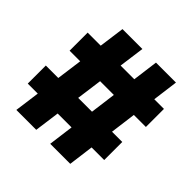

<svg xmlns="http://www.w3.org/2000/svg" viewBox="-167 -784 928 928"><g transform="rotate(45 297.0 -319.5)"><path d="M72 0 158.5 -639H294.5L208 0ZM21 -129V-252.5H543.5V-129ZM303.5 0 387.5 -639H524L440.5 0ZM51.5 -384.5V-508H573V-384.5Z"/></g></svg>

Font: Anek Gurmukhi ExtraBold
Style: Regular
Weight: 800
Designer: Sarang Kulkarni (Gurmukhi), Yesha Goshar (Latin)
Foundry: Ek Type
Version: Version 1.003